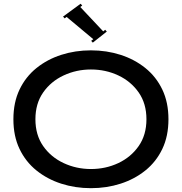

<svg xmlns="http://www.w3.org/2000/svg" viewBox="-20 -973 950 1003"><path d="M529.4 -817.5 537.9 -808.1 464.8 -750.3 456.3 -759.7 467.4 -768.2 328 -884.6 317.8 -877 309.3 -886.3 401.1 -953.5 409.6 -944.1 399.4 -936.5 519.2 -809ZM50 -350Q50 -438 82 -505Q114 -572 170.5 -617.5Q227 -663 300 -686.5Q373 -710 455 -710Q537 -710 610 -686.5Q683 -663 739.5 -617.5Q796 -572 828 -505Q860 -438 860 -350Q860 -262 828 -195Q796 -128 739.5 -82.5Q683 -37 610 -13.5Q537 10 455 10Q373 10 300 -13.5Q227 -37 170.5 -82.5Q114 -128 82 -195Q50 -262 50 -350ZM165 -350Q165 -268 205.5 -210Q246 -152 312.5 -121Q379 -90 455 -90Q532 -90 598 -121Q664 -152 704.5 -210Q745 -268 745 -350Q745 -432 704.5 -490Q664 -548 598 -579Q532 -610 455 -610Q379 -610 312.5 -579Q246 -548 205.5 -490Q165 -432 165 -350Z"/></svg>

Font: Copperplate CC
Style: Regular
Weight: 400
Designer: indestructible type*
Foundry: Cowboy Collective
Version: Version 1.000